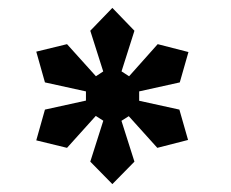

<svg xmlns="http://www.w3.org/2000/svg" viewBox="-20 -596 585 487"><path d="M250 -389 209 -518 265 -576 321 -518 280 -389ZM265 -275 198 -318V-386L265 -430L333 -386V-318ZM250 -315H280L321 -186L265 -129L209 -186ZM303 -347 435 -318 457 -241 379 -221 288 -322ZM241 -383 226 -358 94 -387 72 -465 150 -484ZM241 -322 150 -221 72 -240 94 -318 226 -347ZM305 -358 290 -383 380 -484 458 -464 436 -387Z"/></svg>

Font: Narnoor SemiBold
Style: Regular
Weight: 600
Designer: S. Sridhar Murthy
Foundry: SIL International
Version: Version 3.000